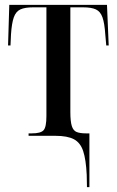

<svg xmlns="http://www.w3.org/2000/svg" viewBox="-20 -556 477 786"><path d="M335 160Q332 97 320.5 62.5Q309 28 282.5 14Q256 0 207 0H97V-10H110Q147 -10 158.5 -23Q170 -36 170 -81V-526H116Q82 -526 63.5 -517.5Q45 -509 36.5 -485Q28 -461 25 -415L23 -370H13L18 -536H418L425 -370H415L411 -415Q408 -461 399.5 -485Q391 -509 372.5 -517.5Q354 -526 320 -526H268V-98Q268 -59 274 -40Q280 -21 294 -15.5Q308 -10 332 -10H346V210H336Z"/></svg>

Font: Noto Serif Display ExtraCondensed Medium
Style: Regular
Weight: 500
Width: 2
Designer: Monotype Design Team
Foundry: Monotype Imaging Inc.
Version: Version 2.009